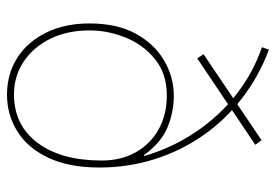

<svg xmlns="http://www.w3.org/2000/svg" viewBox="-140 -639 789 549"><g transform="rotate(90 254.5 -364.5)"><path d="M251 10Q192 10 146 -19Q100 -48 73.5 -101.5Q47 -155 47 -226Q47 -304 76 -357.5Q105 -411 152.5 -439Q200 -467 254 -467Q300 -467 344 -449Q388 -431 424 -381L426 -383Q402 -464 356.5 -531Q311 -598 249.5 -646Q188 -694 115 -719L122 -739Q199 -710 261 -662Q323 -614 367 -551Q411 -488 435 -412.5Q459 -337 459 -254Q459 -167 431 -108Q403 -49 355.5 -19.5Q308 10 251 10ZM250 -10Q338 -10 388.5 -77.5Q439 -145 439 -261Q439 -316 415.5 -358Q392 -400 350 -423.5Q308 -447 253 -447Q191 -447 149.5 -413.5Q108 -380 87.5 -329.5Q67 -279 67 -226Q67 -162 91 -113.5Q115 -65 156.5 -37.5Q198 -10 250 -10ZM147 -534 135 -552 381 -718 394 -700Z"/></g></svg>

Font: Murecho Thin Thin
Style: Regular
Weight: 250
Version: Version 1.010